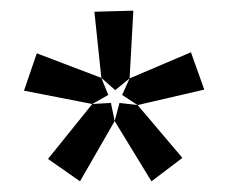

<svg xmlns="http://www.w3.org/2000/svg" viewBox="-20 -755 443 360"><path d="M196 -586 170 -609 157 -733 230 -735 223 -608 338 -657 363 -587 238 -558 322 -459 264 -415 195 -528 204 -562 238 -558 209 -577 223 -608ZM170 -609 183 -577 153 -560 188 -562 195 -528 130 -415 70 -457 153 -560 25 -585 49 -655Z"/></svg>

Font: Bitter
Style: Regular
Weight: 400
Designer: Sol Matas
Foundry: Sol Matas
Version: Version 1.001